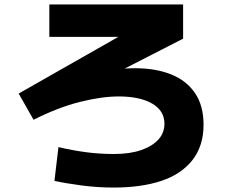

<svg xmlns="http://www.w3.org/2000/svg" viewBox="-20 -784 1040 864"><path d="M492 -91Q529 -91 560 -95.5Q591 -100 616.5 -109Q642 -118 661 -130Q680 -142 693.5 -157Q707 -172 713.5 -190Q720 -208 720 -227Q720 -286 664.5 -318Q609 -350 514 -350Q438 -350 340 -325.5Q242 -301 131 -245L64 -363L725 -739L759 -618H202V-764H804V-610L142 -271L95 -349Q234 -412 359.5 -444.5Q485 -477 587 -477Q681 -477 750.5 -449Q820 -421 858 -364.5Q896 -308 896 -222Q896 -174 883 -134Q870 -94 845.5 -63Q821 -32 786 -8.5Q751 15 706 30Q661 45 607 52.5Q553 60 492 60Q419 60 347 50.5Q275 41 225 30L243 -122Q307 -107 368 -99Q429 -91 492 -91Z"/></svg>

Font: Murecho Thin Black
Style: Regular
Weight: 900
Version: Version 1.010